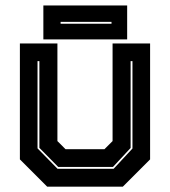

<svg xmlns="http://www.w3.org/2000/svg" viewBox="-20 -704 641 724"><path d="M158 0 55 -103V-540H196.5V-172L227 -141.5H374L404.5 -172V-540H546V-103L443 0ZM197 -67.5H408.5L479.5 -144V-473.5H472.5V-146L406 -74.5H199.5L128.5 -146.5V-473.5H121.5V-144.5ZM143.5 -555.5V-683.5H459.5V-555.5ZM208.5 -614.5H400.5V-621.5H208.5Z"/></svg>

Font: Tourney Thin ExtraBold
Style: Regular
Weight: 800
Version: Version 1.015